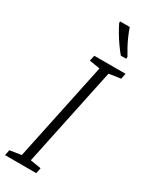

<svg xmlns="http://www.w3.org/2000/svg" viewBox="-247 -998 830 1049"><g transform="rotate(30 168.0 -473.5)"><path d="M-6 0 1 -35 73 -46 204 -668 137 -679 145 -714H342L335 -679L261 -668L130 -46L198 -35L191 0ZM270 -787Q254 -806 234.5 -833.5Q215 -861 198.5 -889.5Q182 -918 173 -937V-947H234Q242 -923 254 -895.5Q266 -868 279.5 -843.5Q293 -819 305 -799L304 -787Z"/></g></svg>

Font: Noto Sans Display Light
Style: Italic
Weight: 300
Italic angle: -12°
Designer: Monotype Design Team
Foundry: Monotype Imaging Inc.
Version: Version 2.003